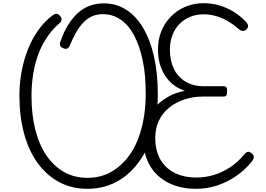

<svg xmlns="http://www.w3.org/2000/svg" viewBox="-20 -1168 1671 1207"><path d="M530 19Q431 19 352.5 -23Q274 -65 217.5 -142Q161 -219 131.5 -327.5Q102 -436 102 -568Q102 -628 110.5 -686Q119 -744 135.5 -799.5Q152 -855 176.5 -904.5Q201 -954 233.5 -995.5Q266 -1037 306 -1068Q323 -1081 334.5 -1081.5Q346 -1082 358 -1067Q369 -1054 367 -1042.5Q365 -1031 353 -1021Q319 -992 292 -956.5Q265 -921 243.5 -878.5Q222 -836 207.5 -786.5Q193 -737 185.5 -681Q178 -625 178 -564Q178 -447 202 -352.5Q226 -258 272 -190.5Q318 -123 383 -86.5Q448 -50 530 -50Q578 -50 620 -62.5Q662 -75 698.5 -99.5Q735 -124 766 -158Q797 -192 821 -236Q845 -280 861.5 -333Q878 -386 887 -447Q896 -508 896 -575Q897 -693 877.5 -786.5Q858 -880 823 -945.5Q788 -1011 738 -1045Q688 -1079 626 -1079Q591 -1079 561 -1066.5Q531 -1054 506 -1028.5Q481 -1003 459.5 -966Q438 -929 418 -880Q411 -865 400 -862Q389 -859 373 -867Q361 -873 357.5 -883.5Q354 -894 362 -912Q380 -965 406.5 -1008.5Q433 -1052 466.5 -1083.5Q500 -1115 542 -1131Q584 -1147 633 -1147Q709 -1147 771.5 -1108Q834 -1069 879 -994Q924 -919 948 -813Q972 -707 972 -575Q972 -499 961 -430Q950 -361 930 -301Q910 -241 880.5 -191.5Q851 -142 814 -103Q777 -64 732.5 -36.5Q688 -9 637 5Q586 19 530 19ZM1213 19Q1112 19 1036.5 -20Q961 -59 921 -129.5Q881 -200 881 -297Q881 -356 900 -406Q919 -456 955 -495Q991 -534 1038.5 -560.5Q1086 -587 1142 -597Q1088 -615 1050.5 -652Q1013 -689 993 -741Q973 -793 973 -855Q973 -907 987 -951.5Q1001 -996 1027.5 -1032Q1054 -1068 1089.5 -1094Q1125 -1120 1168.5 -1134Q1212 -1148 1261 -1148Q1311 -1148 1357.5 -1134.5Q1404 -1121 1446.5 -1095.5Q1489 -1070 1525 -1032Q1538 -1019 1539.5 -1006.5Q1541 -994 1527 -981Q1514 -971 1503 -973.5Q1492 -976 1478 -987Q1447 -1015 1411.5 -1035.5Q1376 -1056 1338 -1067Q1300 -1078 1260 -1078Q1214 -1078 1175 -1062Q1136 -1046 1107.5 -1016.5Q1079 -987 1063.5 -946Q1048 -905 1048 -857Q1048 -787 1073 -735.5Q1098 -684 1146 -655Q1194 -626 1262 -626H1386Q1398 -626 1403 -619Q1408 -612 1408 -594Q1408 -576 1403 -568.5Q1398 -561 1386 -561H1257Q1194 -561 1139.5 -543Q1085 -525 1043.5 -491.5Q1002 -458 979 -409.5Q956 -361 956 -301Q956 -223 987 -167.5Q1018 -112 1076.5 -82Q1135 -52 1215 -52Q1271 -52 1324 -68Q1377 -84 1426 -116Q1475 -148 1515 -197Q1527 -211 1537 -213.5Q1547 -216 1559 -206Q1574 -195 1575.5 -183.5Q1577 -172 1564 -154Q1520 -99 1463.5 -60.5Q1407 -22 1343.5 -1.5Q1280 19 1213 19Z"/></svg>

Font: Playwrite CL Light
Style: Regular
Weight: 300
Designer: Veronika Burian, José Scaglione
Foundry: TypeTogether
Version: Version 1.002